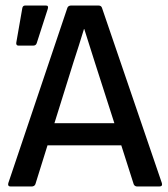

<svg xmlns="http://www.w3.org/2000/svg" viewBox="-20 -675 607 695"><path d="M18 0H95C101 0 106 -3 108 -8L152 -149H419L464 -8C466 -3 471 0 476 0H557C565 0 568 -4 566 -12L349 -647C347 -653 342 -655 336 -655H237C231 -655 226 -652 224 -647L10 -12C8 -4 11 0 18 0ZM46 -510H101C107 -510 111 -513 113 -519L153 -643C155 -651 154 -655 146 -655H72C66 -655 63 -653 61 -647L39 -521C38 -515 40 -510 46 -510ZM246 -450C259 -490 272 -530 284 -570H285C298 -529 311 -488 324 -447L394 -229H177Z"/></svg>

Font: Sofia Sans Cond SemiBold
Style: Regular
Weight: 600
Width: 3
Designer: Botio Nikoltchev, Ani Petrova
Foundry: lettersoup
Version: Version 4.100